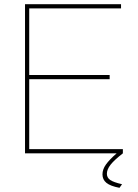

<svg xmlns="http://www.w3.org/2000/svg" viewBox="-20 -730 657 914"><path d="M564.9 0Q523.9 31.7 506.3 54.2Q488.8 76.7 488.8 97.2Q488.8 115.7 504.6 126.7Q520.5 137.7 561 147L548.8 164.1Q505.4 155.8 486.6 140.4Q467.8 125 467.8 100.1Q467.8 76.2 484.4 53Q501 29.8 535.2 0H99.1V-710H556.2V-689.9H119.1V-373H502V-353H119.1V-20H564.9Z"/></svg>

Font: Rawline Thin
Style: Regular
Weight: 250
Designer: Matt McInerney, Pablo Impallari, Rodrigo Fuenzalida
Foundry: Matt McInerney, Pablo Impallari, Rodrigo Fuenzalida
Version: Version 4.020;PS 004.020;hotconv 1.0.88;makeotf.lib2.5.64775